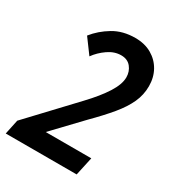

<svg xmlns="http://www.w3.org/2000/svg" viewBox="-169 -806 838 912"><g transform="rotate(30 250.0 -350.5)"><path d="M0 0 17 -80 244 -321Q300 -380 331.5 -429.5Q363 -479 363 -517Q363 -549 344 -572.5Q325 -596 290 -596Q253 -596 218.5 -572Q184 -548 161 -516L102 -596Q137 -640 188 -670.5Q239 -701 307 -701Q359 -701 397 -679Q435 -657 456 -619.5Q477 -582 477 -534Q477 -487 457.5 -444Q438 -401 399.5 -354.5Q361 -308 304 -251L161 -101H411L389 0Z"/></g></svg>

Font: Radio Canada Condensed Medium
Style: Italic
Weight: 500
Width: 3
Italic angle: -12°
Designer: Charles Daoud, Etienne Aubert Bonn, Alexandre Saumier Demers, Jacques Le Bailly
Foundry: Radio-Canada
Version: Version 2.104; ttfautohint (v1.8.4.7-5d5b);gftools[0.9.28.de